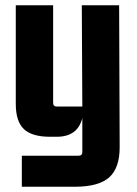

<svg xmlns="http://www.w3.org/2000/svg" viewBox="-20 -510 522 730"><path d="M279 82Q293 82 293 68V-61Q275 10 196 10H170Q102 10 71 -19Q40 -48 40 -115V-490H182V-119Q182 -105 196 -105H293L291 -490H433L435 50Q435 129 395 164.5Q355 200 265 200H63V82Z"/></svg>

Font: Gemunu Libre ExtraBold
Style: Regular
Weight: 800
Designer: Puspanada Ekanayake, Sola Matas, Pathum Egodawatta, Kosala Senevirathne
Foundry: mooniak
Version: Version 1.100